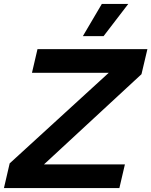

<svg xmlns="http://www.w3.org/2000/svg" viewBox="-40 -953 767 973"><path d="M476 -933H610L485 -770H380ZM593 -120 565 0H-20L9 -125L511 -584H122L150 -704H707L677 -577L183 -120Z"/></svg>

Font: Prodigy Sans SemiBold
Style: Italic
Weight: 600
Italic angle: -13°
Designer: Wei Huang
Foundry: Wei Huang
Version: Version 1.003; ttfautohint (v1.8.3)